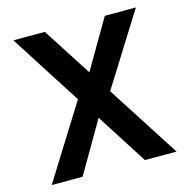

<svg xmlns="http://www.w3.org/2000/svg" viewBox="-108 -845 933 949"><g transform="rotate(-15 358.5 -370.0)"><path d="M43 -740 276 -376 41 0H199L351 -261L518 0H680L440 -373L670 -740H511L365 -490L204 -740Z"/></g></svg>

Font: Malmofest SemiBold
Style: Regular
Weight: 600
Designer: Jonny Pinhorn (Poppins), Kolossal
Version: Version 1.004;Glyphs 3.1.2 (3151)